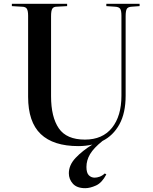

<svg xmlns="http://www.w3.org/2000/svg" viewBox="-20 -750 798 1004"><path d="M426 234Q382 234 361 210.5Q340 187 340 156Q340 113 375.5 75.5Q411 38 463 6Q427 14 390 14Q259 14 193 -49Q127 -112 127 -244V-668Q127 -693 120.5 -704Q114 -715 93 -715L42 -718V-730H331V-718L277 -715Q260 -715 253.5 -704.5Q247 -694 247 -665V-247Q247 -138 287.5 -79Q328 -20 424 -20Q516 -20 565.5 -81.5Q615 -143 615 -250V-668Q615 -694 608.5 -704Q602 -714 581 -715L536 -718V-730H710V-718L669 -715Q649 -714 643 -703.5Q637 -693 637 -665V-250Q637 -159 604.5 -100Q572 -41 516 -13Q470 24 451 56Q432 88 432 123Q432 154 444.5 166.5Q457 179 475 179Q487 179 501 174Q515 169 528 157L536 162Q513 206 482 220Q451 234 426 234Z"/></svg>

Font: Literata 72pt Medium
Style: Regular
Weight: 500
Designer: Latin by Veronika Burian and Jose Scaglione. Greek by Irene Vlachou. Cyrillic by Vera Evstafieva.
Foundry: TypeTogether
Version: Version 3.002